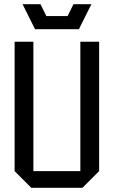

<svg xmlns="http://www.w3.org/2000/svg" viewBox="-20 -900 545 920"><path d="M50 -80V-700H140V-80H365V-700H455V-80L375 0H130ZM332 -880H418L358 -760H148L88 -880H174L202 -823H304Z"/></svg>

Font: Tektur SemiCondensed
Style: Regular
Weight: 400
Width: 4
Designer: Adam Jagosz
Foundry: Adam Jagosz
Version: Version 1.005;gftools[0.9.30]